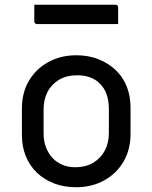

<svg xmlns="http://www.w3.org/2000/svg" viewBox="-20 -775 640 806"><path d="M300 -543Q351 -543 393 -526.5Q435 -510 465.5 -481Q496 -452 512 -412Q528 -372 528 -324V-213Q528 -147 498.5 -96.5Q469 -46 417 -17.5Q365 11 300 11Q249 11 207 -5Q165 -21 134.5 -50.5Q104 -80 88 -120Q72 -160 72 -208V-319Q72 -386 101.5 -436Q131 -486 183 -514.5Q235 -543 300 -543ZM305 -459Q259 -459 227.5 -440Q196 -421 179.5 -389Q163 -357 163 -316V-215Q163 -182 173.5 -155.5Q184 -129 202 -110Q219 -93 242.5 -83Q266 -73 295 -73Q341 -73 372.5 -92.5Q404 -112 420.5 -144Q437 -176 437 -216V-317Q437 -352 427.5 -379Q418 -406 399 -424Q383 -441 359 -450Q335 -459 305 -459ZM124 -755H465Q470 -755 473 -752Q476 -749 476 -744Q476 -732 476 -720.5Q476 -709 476 -698Q476 -687 476 -674H135Q132 -674 129.5 -675.5Q127 -677 125.5 -679.5Q124 -682 124 -685Q124 -698 124 -709Q124 -720 124 -731.5Q124 -743 124 -755Z"/></svg>

Font: Code D OnePiece
Style: Regular
Weight: 400
Version: Version 1.085; ttfautohint (v1.8.4.7-5d5b);Nerd Fonts 3.0.2